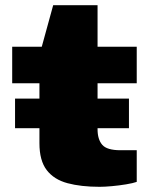

<svg xmlns="http://www.w3.org/2000/svg" viewBox="-20 -708 585 740"><path d="M38 -214V-328H477V-214ZM364 12Q292 12 240 -2Q188 -16 160 -52.5Q132 -89 132 -156V-387H27V-528H141L185 -688H356V-528H507V-387H356V-210Q356 -171 374 -150Q392 -129 444 -129H507V-7Q493 -2 466 2.5Q439 7 411 9.5Q383 12 364 12Z"/></svg>

Font: Archivo Expanded Black
Style: Regular
Weight: 900
Width: 7
Designer: Hector Gatti
Foundry: Omnibus-Type
Version: Version 2.001